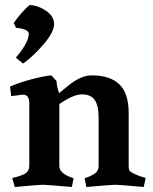

<svg xmlns="http://www.w3.org/2000/svg" viewBox="-20 -738 613 767"><path d="M217 -74Q217 -44 274 -26L267 9Q164 0 151 0Q138 0 39 9L29 -27Q65 -35 81 -45Q97 -55 97 -76V-326Q97 -360 71 -360L25 -354L20 -392Q53 -407 103 -420.5Q153 -434 185 -437L206 -414Q206 -394 216 -366L249 -393Q302 -437 346 -437Q419 -437 456.5 -401.5Q494 -366 494 -286V-76Q494 -63 496.5 -58Q499 -53 508 -48Q527 -37 562 -27L554 9Q455 0 441.5 0Q428 0 325 9L318 -26Q343 -34 359 -45Q374 -56 374 -74V-266Q374 -316 358.5 -338.5Q343 -361 307.5 -361Q272 -361 217 -322ZM72 -484 43 -508Q61 -527 78 -555Q95 -583 95 -602.5Q95 -622 44 -627L35 -646Q46 -663 65.5 -685.5Q85 -708 99 -718Q133 -716 164.5 -694.5Q196 -673 196 -641.5Q196 -610 154.5 -561.5Q113 -513 72 -484Z"/></svg>

Font: Buenard
Style: Bold
Weight: 700
Foundry: FontFuror
Version: Version 1.002 2011